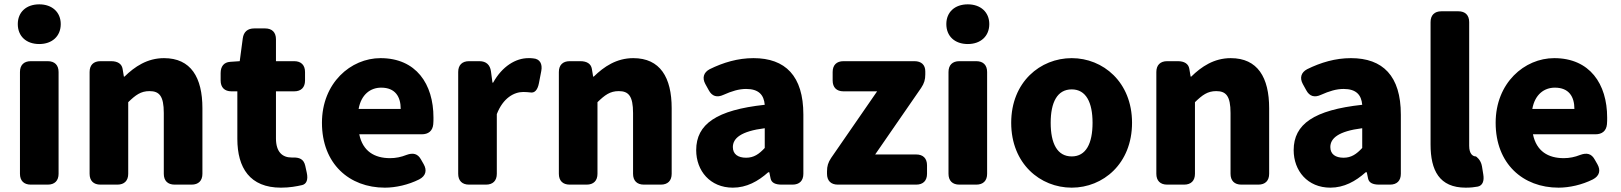

<svg xmlns="http://www.w3.org/2000/svg" viewBox="-20 -811 7470 885"><path d="M72 -479V-10C72 22 90 40 122 40H200C232 40 250 22 250 -10V-479C250 -511 232 -529 200 -529H122C90 -529 72 -511 72 -479ZM62 -700C62 -644 101 -608 161 -608C220 -608 260 -644 260 -700C260 -755 220 -791 161 -791C101 -791 62 -755 62 -700Z M393 -479V-10C393 22 411 40 443 40H521C553 40 571 22 571 -10V-340C605 -373 629 -391 669 -391C714 -391 735 -369 735 -290V-10C735 22 753 40 785 40H863C895 40 913 22 913 -10V-312C913 -454 860 -543 736 -543C659 -543 601 -504 554 -458H551L545 -494C541 -517 522 -529 492 -529H443C411 -529 393 -511 393 -479Z M1275 54C1315 54 1347 48 1373 42C1393 37 1401 17 1394 -15L1387 -47C1380 -78 1360 -86 1328 -85H1324C1282 -85 1252 -110 1252 -173V-390H1336C1368 -390 1386 -408 1386 -440V-479C1386 -511 1368 -529 1336 -529H1252V-630C1252 -662 1234 -680 1202 -680H1152C1121 -680 1103 -664 1099 -634L1085 -529L1041 -526C1012 -524 997 -505 997 -474V-440C997 -408 1015 -390 1047 -390H1074V-171C1074 -37 1132 54 1275 54Z M1754 54C1804 54 1862 41 1912 16C1943 0 1949 -26 1933 -54L1921 -75C1906 -103 1884 -108 1854 -97C1829 -87 1804 -82 1778 -82C1706 -82 1652 -114 1636 -192H1924C1954 -192 1974 -207 1977 -238C1978 -248 1978 -258 1978 -269C1978 -424 1898 -543 1734 -543C1597 -543 1464 -429 1464 -245C1464 -56 1590 54 1754 54ZM1633 -309C1645 -376 1688 -407 1737 -407C1802 -407 1827 -365 1827 -309Z M2092 -479V-10C2092 22 2110 40 2142 40H2220C2252 40 2270 22 2270 -10V-285C2299 -360 2350 -387 2392 -387C2404 -387 2414 -386 2424 -385C2444 -381 2458 -396 2464 -427L2475 -484C2481 -516 2469 -540 2437 -542C2431 -543 2423 -543 2415 -543C2358 -543 2295 -506 2253 -430H2250L2243 -482C2239 -512 2221 -529 2190 -529H2142C2110 -529 2092 -511 2092 -479Z M2556 -479V-10C2556 22 2574 40 2606 40H2684C2716 40 2734 22 2734 -10V-340C2768 -373 2792 -391 2832 -391C2877 -391 2898 -369 2898 -290V-10C2898 22 2916 40 2948 40H3026C3058 40 3076 22 3076 -10V-312C3076 -454 3023 -543 2899 -543C2822 -543 2764 -504 2717 -458H2714L2708 -494C2704 -517 2685 -529 2655 -529H2606C2574 -529 2556 -511 2556 -479Z M3358 54C3421 54 3474 25 3521 -17H3526L3532 12C3536 31 3553 40 3583 40H3633C3665 40 3683 22 3683 -10V-283C3683 -461 3600 -543 3453 -543C3381 -543 3314 -523 3251 -492C3223 -477 3216 -452 3231 -424L3247 -395C3262 -367 3285 -360 3315 -374C3353 -391 3386 -401 3419 -401C3477 -401 3501 -374 3505 -328C3283 -304 3189 -239 3189 -119C3189 -24 3253 54 3358 54ZM3358 -133C3358 -173 3394 -206 3505 -220V-129C3479 -101 3455 -84 3419 -84C3382 -84 3358 -100 3358 -133Z M3792 -21V-10C3792 22 3810 40 3842 40H4203C4235 40 4253 22 4253 -10V-49C4253 -81 4235 -99 4203 -99H4014L4226 -406C4240 -427 4245 -444 4245 -468V-482C4245 -512 4227 -529 4195 -529H3868C3836 -529 3818 -511 3818 -479V-440C3818 -408 3836 -390 3868 -390H4023L3811 -83C3797 -62 3792 -45 3792 -21Z M4352 -479V-10C4352 22 4370 40 4402 40H4480C4512 40 4530 22 4530 -10V-479C4530 -511 4512 -529 4480 -529H4402C4370 -529 4352 -511 4352 -479ZM4342 -700C4342 -644 4381 -608 4441 -608C4500 -608 4540 -644 4540 -700C4540 -755 4500 -791 4441 -791C4381 -791 4342 -755 4342 -700Z M4920 54C5064 54 5198 -56 5198 -245C5198 -433 5064 -543 4920 -543C4775 -543 4641 -433 4641 -245C4641 -56 4775 54 4920 54ZM4823 -245C4823 -339 4853 -399 4920 -399C4986 -399 5016 -339 5016 -245C5016 -150 4986 -90 4920 -90C4853 -90 4823 -150 4823 -245Z M5310 -479V-10C5310 22 5328 40 5360 40H5438C5470 40 5488 22 5488 -10V-340C5522 -373 5546 -391 5586 -391C5631 -391 5652 -369 5652 -290V-10C5652 22 5670 40 5702 40H5780C5812 40 5830 22 5830 -10V-312C5830 -454 5777 -543 5653 -543C5576 -543 5518 -504 5471 -458H5468L5462 -494C5458 -517 5439 -529 5409 -529H5360C5328 -529 5310 -511 5310 -479Z M6112 54C6175 54 6228 25 6275 -17H6280L6286 12C6290 31 6307 40 6337 40H6387C6419 40 6437 22 6437 -10V-283C6437 -461 6354 -543 6207 -543C6135 -543 6068 -523 6005 -492C5977 -477 5970 -452 5985 -424L6001 -395C6016 -367 6039 -360 6069 -374C6107 -391 6140 -401 6173 -401C6231 -401 6255 -374 6259 -328C6037 -304 5943 -239 5943 -119C5943 -24 6007 54 6112 54ZM6112 -133C6112 -173 6148 -206 6259 -220V-129C6233 -101 6209 -84 6173 -84C6136 -84 6112 -100 6112 -133Z M6736 54C6758 54 6777 52 6792 49C6814 44 6822 23 6817 -7L6811 -44C6806 -76 6783 -90 6783 -90C6769 -90 6752 -101 6752 -139V-709C6752 -741 6734 -759 6702 -759H6624C6592 -759 6574 -741 6574 -709V-145C6574 -26 6614 54 6736 54Z M7164 54C7214 54 7272 41 7322 16C7353 0 7359 -26 7343 -54L7331 -75C7316 -103 7294 -108 7264 -97C7239 -87 7214 -82 7188 -82C7116 -82 7062 -114 7046 -192H7334C7364 -192 7384 -207 7387 -238C7388 -248 7388 -258 7388 -269C7388 -424 7308 -543 7144 -543C7007 -543 6874 -429 6874 -245C6874 -56 7000 54 7164 54ZM7043 -309C7055 -376 7098 -407 7147 -407C7212 -407 7237 -365 7237 -309Z"/></svg>

Font: コーポレート・ロゴ（ラウンド）ver3 Bold
Style: Regular
Weight: 700
Designer: [KANA_main] LOGOTYPE.JP [Source Han Sans] Ryoko NISHIZUKA 西塚涼子 (kana, bopomofo & ideographs); Paul D. Hunt (Latin, Greek
Version: Version 12.001;FEAKit 1.0